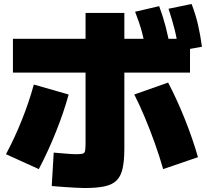

<svg xmlns="http://www.w3.org/2000/svg" viewBox="-20 -875 1040 965"><path d="M405 70Q388 70 361.5 68.5Q335 67 304 65Q273 63 240 60L250 -108Q276 -106 297.5 -104Q319 -102 335 -101Q351 -100 360 -100Q385 -100 395 -102.5Q405 -105 407.5 -116.5Q410 -128 410 -155V-810H605V-130Q605 -69 596.5 -29.5Q588 10 566.5 31.5Q545 53 506 61.5Q467 70 405 70ZM10 -100Q53 -180 89.5 -271Q126 -362 150 -450L325 -400Q301 -312 261.5 -213Q222 -114 175 -25ZM800 -25Q782 -88 758.5 -154Q735 -220 708.5 -283.5Q682 -347 655 -400L825 -460Q871 -372 910 -274Q949 -176 975 -85ZM45 -510V-680H935V-510ZM717 -605Q707 -664 693.5 -713.5Q680 -763 659 -816L780 -844Q799 -793 812.5 -741.5Q826 -690 836 -630ZM878 -619Q870 -678 857.5 -727.5Q845 -777 827 -831L943 -855Q963 -803 975 -751.5Q987 -700 995 -640Z"/></svg>

Font: M PLUS 2 Black
Style: Regular
Weight: 900
Designer: Coji Morishita
Foundry: UNDERFOREST DESIGN
Version: Version 1.001